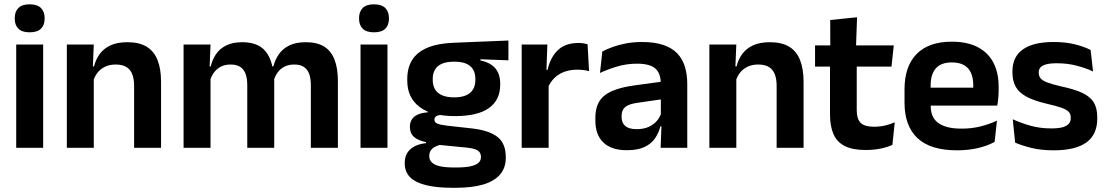

<svg xmlns="http://www.w3.org/2000/svg" viewBox="-20 -702 5258 912"><path d="M185 0H57V-490.5H185ZM121 -548.5Q84.5 -548.5 67.2 -565.8Q50 -583 50 -613.5V-616Q50 -646.5 67.2 -664Q84.5 -681.5 121 -681.5Q157 -681.5 174.5 -664Q192 -646.5 192 -616V-613.5Q192 -582.5 174.5 -565.5Q157 -548.5 121 -548.5Z M745 0H617V-294.5Q617 -325.5 608.8 -348Q600.5 -370.5 581.5 -383Q562.5 -395.5 529.5 -395.5Q500.5 -395.5 478.8 -385Q457 -374.5 443.2 -356.8Q429.5 -339 422.5 -316.5L402.5 -386.5H426.5Q434.5 -419 453.2 -445Q472 -471 504.2 -486.2Q536.5 -501.5 585 -501.5Q641.5 -501.5 676.5 -480.2Q711.5 -459 728.2 -417Q745 -375 745 -313ZM425.5 0H297.5V-490.5H425.5L420.5 -371L425.5 -360.5Z M1585 0H1456.5V-298Q1456.5 -328 1449 -349.8Q1441.5 -371.5 1424.2 -383.5Q1407 -395.5 1377.5 -395.5Q1350.5 -395.5 1330.5 -385Q1310.5 -374.5 1298 -356.8Q1285.5 -339 1279.5 -316.5L1265.5 -386.5H1278.5Q1286.5 -418 1304.5 -444.2Q1322.5 -470.5 1353.8 -486Q1385 -501.5 1433 -501.5Q1486.5 -501.5 1519.8 -480.8Q1553 -460 1569 -418.8Q1585 -377.5 1585 -316.5ZM980 0H852V-490.5H980L975 -366L980 -360.5ZM1282.5 0H1154.5V-298Q1154.5 -328 1147 -349.8Q1139.5 -371.5 1122.2 -383.5Q1105 -395.5 1075.5 -395.5Q1048 -395.5 1028.2 -385Q1008.5 -374.5 995.8 -356.8Q983 -339 977 -316.5L957 -386.5H981Q988.5 -419 1006.2 -445Q1024 -471 1054.5 -486.2Q1085 -501.5 1130.5 -501.5Q1199 -501.5 1233.8 -466.5Q1268.5 -431.5 1277.5 -364.5Q1279.5 -354.5 1281 -341.2Q1282.5 -328 1282.5 -316.5Z M1820.5 0H1692.5V-490.5H1820.5ZM1756.5 -548.5Q1720 -548.5 1702.8 -565.8Q1685.5 -583 1685.5 -613.5V-616Q1685.5 -646.5 1702.8 -664Q1720 -681.5 1756.5 -681.5Q1792.5 -681.5 1810 -664Q1827.5 -646.5 1827.5 -616V-613.5Q1827.5 -582.5 1810 -565.5Q1792.5 -548.5 1756.5 -548.5Z M2141 -150.5Q2029.5 -150.5 1972 -194.8Q1914.5 -239 1914.5 -319V-326.5Q1914.5 -379.5 1937.5 -416.8Q1960.5 -454 2009.5 -475Q2058.5 -496 2136.5 -499L2395 -509.5V-415.5L2262 -420.5V-415Q2293.5 -408.5 2314.2 -394.2Q2335 -380 2345.5 -357.8Q2356 -335.5 2356 -304V-299.5Q2356 -227 2302.5 -188.8Q2249 -150.5 2141 -150.5ZM2135 93.5H2149Q2188 93.5 2213.5 88.2Q2239 83 2251.8 72.2Q2264.5 61.5 2264.5 44.5V43Q2264.5 22 2248.2 12.2Q2232 2.5 2196 -1L2052.5 -15L2082 -16.5Q2063.5 -13 2049.2 -6.2Q2035 0.5 2027 11.5Q2019 22.5 2019 38.5V39.5Q2019 58 2032 70.2Q2045 82.5 2071 88Q2097 93.5 2135 93.5ZM2146 190H2128Q2057 190 2006.5 178.2Q1956 166.5 1929.2 141Q1902.5 115.5 1902.5 73.5V71.5Q1902.5 43 1915 23.5Q1927.5 4 1950.5 -7.5Q1973.5 -19 2003.5 -22V-27Q1965.5 -34.5 1946.2 -51.8Q1927 -69 1927 -99V-99.5Q1927 -120.5 1936.5 -135Q1946 -149.5 1964.8 -158Q1983.5 -166.5 2011 -168V-182.5L2119.5 -155.5L2084.5 -156.5Q2061.5 -156 2052.5 -150.2Q2043.5 -144.5 2043.5 -134V-133.5Q2043.5 -120.5 2057.5 -114.8Q2071.5 -109 2104 -105L2221.5 -92Q2304 -82.5 2343.2 -51.5Q2382.5 -20.5 2382.5 44V46.5Q2382.5 96 2354.5 127.8Q2326.5 159.5 2273.8 174.8Q2221 190 2146 190ZM2137.5 -239.5Q2171 -239.5 2193.2 -249Q2215.5 -258.5 2226.8 -277Q2238 -295.5 2238 -322V-327.5Q2238 -354 2227 -372.2Q2216 -390.5 2194 -399.8Q2172 -409 2138.5 -409H2137Q2101.5 -409 2079 -399.2Q2056.5 -389.5 2046 -371.2Q2035.5 -353 2035.5 -327.5V-322Q2035.5 -295.5 2046.8 -277Q2058 -258.5 2080.8 -249Q2103.5 -239.5 2137.5 -239.5Z M2582.5 -285 2550 -370.5H2581Q2594.5 -430 2630 -464Q2665.5 -498 2728.5 -498Q2741.5 -498 2752 -496.2Q2762.5 -494.5 2771 -492L2778 -364Q2767 -367.5 2752.5 -369.2Q2738 -371 2722 -371Q2671 -371 2635.2 -348.5Q2599.5 -326 2582.5 -285ZM2586 0H2458V-490.5H2580L2574.5 -340L2586 -335.5Z M3244.5 0H3118L3122.5 -120L3119 -131V-284.5L3118.5 -306.5Q3118.5 -354.5 3092.2 -377Q3066 -399.5 3006.5 -399.5Q2956 -399.5 2911.8 -386.2Q2867.5 -373 2830 -355.5L2841 -457.5Q2863 -469 2891.2 -479.2Q2919.5 -489.5 2954.5 -496Q2989.5 -502.5 3030 -502.5Q3090 -502.5 3131.5 -488.2Q3173 -474 3197.8 -447.5Q3222.5 -421 3233.5 -384.2Q3244.5 -347.5 3244.5 -303ZM2957.5 11.5Q2884.5 11.5 2846.2 -25Q2808 -61.5 2808 -129V-143Q2808 -214.5 2852 -248.8Q2896 -283 2991.5 -296L3130.5 -315L3138 -232.5L3010 -214Q2968 -208.5 2950.2 -194Q2932.5 -179.5 2932.5 -151.5V-146.5Q2932.5 -119 2949.8 -103.8Q2967 -88.5 3004 -88.5Q3037 -88.5 3060.5 -99Q3084 -109.5 3099.2 -126.8Q3114.5 -144 3121 -165.5L3139 -102H3117Q3109 -70.5 3091.2 -44.8Q3073.5 -19 3041.5 -3.8Q3009.5 11.5 2957.5 11.5Z M3797 0H3669V-294.5Q3669 -325.5 3660.8 -348Q3652.5 -370.5 3633.5 -383Q3614.5 -395.5 3581.5 -395.5Q3552.5 -395.5 3530.8 -385Q3509 -374.5 3495.2 -356.8Q3481.5 -339 3474.5 -316.5L3454.5 -386.5H3478.5Q3486.5 -419 3505.2 -445Q3524 -471 3556.2 -486.2Q3588.5 -501.5 3637 -501.5Q3693.5 -501.5 3728.5 -480.2Q3763.5 -459 3780.2 -417Q3797 -375 3797 -313ZM3477.5 0H3349.5V-490.5H3477.5L3472.5 -371L3477.5 -360.5Z M4092.5 10.5Q4030 10.5 3992.8 -8.2Q3955.5 -27 3939 -65Q3922.5 -103 3922.5 -158.5V-444.5H4049.5V-177.5Q4049.5 -137.5 4067.8 -118.8Q4086 -100 4132 -100Q4159 -100 4184 -105.8Q4209 -111.5 4230 -121L4219 -14Q4194 -2.5 4161.8 4Q4129.5 10.5 4092.5 10.5ZM4214.5 -385.5H3851.5V-486.5H4225.5ZM4046 -477H3924L3923.5 -607L4051 -620Z M4525.5 12Q4399.5 12 4338 -46Q4276.5 -104 4276.5 -214V-278Q4276.5 -387 4334 -445.5Q4391.5 -504 4501 -504Q4575 -504 4624.5 -478Q4674 -452 4698.8 -404.2Q4723.5 -356.5 4723.5 -290V-272.5Q4723.5 -254.5 4721.8 -235.8Q4720 -217 4717 -200.5H4601Q4602.5 -228 4602.8 -252.8Q4603 -277.5 4603 -297.5Q4603 -332 4592 -356.2Q4581 -380.5 4558.5 -393Q4536 -405.5 4501 -405.5Q4449.5 -405.5 4425 -377Q4400.5 -348.5 4400.5 -296V-250.5L4401 -236V-197.5Q4401 -174.5 4408.2 -155Q4415.5 -135.5 4432.5 -121.2Q4449.5 -107 4477.8 -99Q4506 -91 4548.5 -91Q4594.5 -91 4636.2 -101.2Q4678 -111.5 4715.5 -129L4704.5 -28Q4671 -9.5 4625.8 1.2Q4580.5 12 4525.5 12ZM4691 -200.5H4344.5V-285.5H4691Z M4984.5 12Q4925.5 12 4879.8 0.8Q4834 -10.5 4802 -24.5L4790.5 -135.5Q4828.5 -118 4874.2 -105Q4920 -92 4975 -92Q5023 -92 5044.5 -104.2Q5066 -116.5 5066 -141V-144Q5066 -160.5 5056.2 -171Q5046.5 -181.5 5022 -190.2Q4997.5 -199 4953 -209Q4891.5 -223.5 4855.8 -242.8Q4820 -262 4804.5 -290.2Q4789 -318.5 4789 -358V-362.5Q4789 -432 4838.5 -467.2Q4888 -502.5 4985 -502.5Q5042.5 -502.5 5086.8 -491.2Q5131 -480 5160.5 -464.5L5172 -362.5Q5137 -379 5093.5 -390.2Q5050 -401.5 5000 -401.5Q4967.5 -401.5 4948.8 -396.2Q4930 -391 4922 -381.5Q4914 -372 4914 -358.5V-356Q4914 -341 4922.8 -330Q4931.5 -319 4955 -310.2Q4978.5 -301.5 5021 -291.5Q5083 -278.5 5120.5 -261Q5158 -243.5 5175 -216.2Q5192 -189 5192 -145V-139Q5192 -63 5140.5 -25.5Q5089 12 4984.5 12Z"/></svg>

Font: Anek Malayalam Medium SemiBold
Style: Regular
Weight: 600
Version: Version 1.003